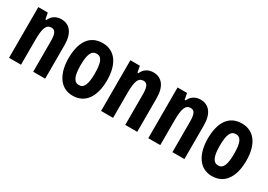

<svg xmlns="http://www.w3.org/2000/svg" viewBox="-2 -1168 2494 1790"><g transform="rotate(30 1245.0 -273.0)"><path d="M305 -556C255 -556 209 -534 185 -479H175L162 -546H60V0H189V-264C189 -394 208 -442 264 -442C307 -442 320 -402 320 -325V0H449V-362C449 -488 395 -556 305 -556Z M957 -274C957 -457 876 -556 750 -556C604 -556 542 -440 542 -274C542 -120 606 10 748 10C900 10 957 -123 957 -274ZM672 -273C672 -391 695 -442 750 -442C804 -442 826 -391 826 -274C826 -157 804 -105 750 -105C696 -105 672 -158 672 -273Z M1296 -556C1246 -556 1200 -534 1176 -479H1166L1153 -546H1051V0H1180V-264C1180 -394 1199 -442 1255 -442C1298 -442 1311 -402 1311 -325V0H1440V-362C1440 -488 1386 -556 1296 -556Z M1804 -556C1754 -556 1708 -534 1684 -479H1674L1661 -546H1559V0H1688V-264C1688 -394 1707 -442 1763 -442C1806 -442 1819 -402 1819 -325V0H1948V-362C1948 -488 1894 -556 1804 -556Z M2456 -274C2456 -457 2375 -556 2249 -556C2103 -556 2041 -440 2041 -274C2041 -120 2105 10 2247 10C2399 10 2456 -123 2456 -274ZM2171 -273C2171 -391 2194 -442 2249 -442C2303 -442 2325 -391 2325 -274C2325 -157 2303 -105 2249 -105C2195 -105 2171 -158 2171 -273Z"/></g></svg>

Font: Noto Sans Malayalam ExtraCondensed
Style: Bold
Weight: 700
Width: 2
Designer: Jelle Bosma - Monotype Design Team
Foundry: Monotype Imaging Inc.
Version: Version 2.104